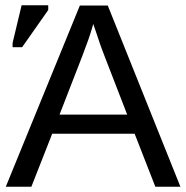

<svg xmlns="http://www.w3.org/2000/svg" viewBox="-20 -709 707 729"><path d="M665 0H569.8L491.2 -201.2H178.2L99.1 0H2L283.2 -688H389.2ZM348.1 -577.1 334 -618.2 330.1 -604Q318.4 -563.5 293.9 -500L206.1 -273.9H462.9L375 -501Q358.9 -542.5 348.1 -577.1ZM64 -529.8H27.8V-545.9L62 -689H163.1V-670.9Z"/></svg>

Font: Libra Sans Modern
Style: Regular
Weight: 400
Foundry: Stefan Peev, Context Ltd
Version: Version 1.000